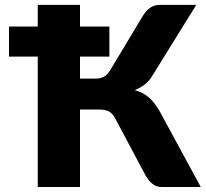

<svg xmlns="http://www.w3.org/2000/svg" viewBox="-20 -748 823 768"><path d="M783 0H628.5Q606 0 590.5 -12Q575 -24 562 -46.5L441 -274Q429 -296 414 -303Q399 -310 376 -310H300V0H131V-521.5H16V-642H131V-728.5H300V-642H417.5V-521.5H300V-433.5H362Q381 -433.5 394.8 -440.5Q408.5 -447.5 420 -466L552 -685.5Q563.5 -704.5 580 -716.5Q596.5 -728.5 620 -728.5H765L587.5 -442Q575 -422 557.5 -409Q540 -396 519 -387.5Q552.5 -378.5 576 -357.8Q599.5 -337 620 -300.5Z"/></svg>

Font: Lato ExtraBold
Style: Regular
Weight: 800
Designer: Lukasz Dziedzic with Adam Twardoch and Botio Nikoltchev
Foundry: tyPoland Lukasz Dziedzic
Version: Version 2.015; 2015-08-06; http://www.latofonts.com/